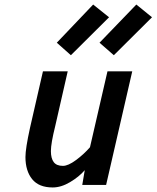

<svg xmlns="http://www.w3.org/2000/svg" viewBox="-20 -814 689 845"><path d="M230 -626 390 -794 460 -738 292 -571ZM418 -626 580 -794 649 -738 481 -571ZM92 -123Q92 -160 112 -251L169 -500H278L223 -259Q204 -183 204 -149Q204 -117 216.5 -100.5Q229 -84 257 -84Q280 -84 314.5 -109.5Q349 -135 376 -166L453 -500H562L447 0H342L353 -65Q328 -36 288.5 -12.5Q249 11 212 11Q151 11 121.5 -25.5Q92 -62 92 -123Z"/></svg>

Font: Cairo SemiBold
Style: Italic
Weight: 600
Italic angle: -13°
Designer: Mohamed Gaber, Accademia di Belle Arti di Urbino and others
Foundry: Kief Type Foundry, Accademia di Belle Arti di Urbino and others
Version: Version 3.011